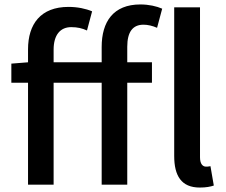

<svg xmlns="http://www.w3.org/2000/svg" viewBox="-20 -830 1015 863"><path d="M437 -550H221V-607C221 -673 251 -708 300 -708C328 -708 349 -703 371 -693L394 -779C366 -791 328 -799 288 -799C163 -799 106 -722 106 -608V-550L31 -544V-458H106V0H221V-458H437V0H552V-458H663V-550H552V-620C552 -687 577 -719 625 -719C644 -719 666 -714 686 -705L709 -791C684 -802 649 -810 611 -810C489 -810 437 -732 437 -619ZM926 -83C916 -81 911 -81 906 -81C892 -81 879 -92 879 -123V-797H763V-129C763 -40 795 13 878 13C907 13 926 9 941 4Z"/></svg>

Font: Noto Sans CJK KR Medium
Style: Regular
Weight: 500
Designer: Ryoko NISHIZUKA (kana & ideographs); Paul D. Hunt (Latin, Greek & Cyrillic); Wenlong ZHANG (bopomofo); Sandoll Communica
Foundry: Adobe Systems Incorporated
Version: Version 1.004;PS 1.004;hotconv 1.0.82;makeotf.lib2.5.63406